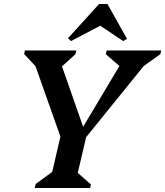

<svg xmlns="http://www.w3.org/2000/svg" viewBox="-20 -943 829 963"><path d="M154 0 159 -20 242 -81 283 -258 158 -611 101 -672 105 -690H363L358 -671L291 -610L397 -307L579 -612L511 -671L515 -690H789L784 -671L701 -612L412 -255L370 -76L436 -18L432 0ZM336 -737 321 -751 477 -923H519L617 -748L598 -737L483 -814Z"/></svg>

Font: Platypi Medium
Style: Italic
Weight: 500
Italic angle: -13°
Designer: David Sargent
Foundry: Bolt Cutter Type
Version: Version 1.200; ttfautohint (v1.8.4.7-5d5b)